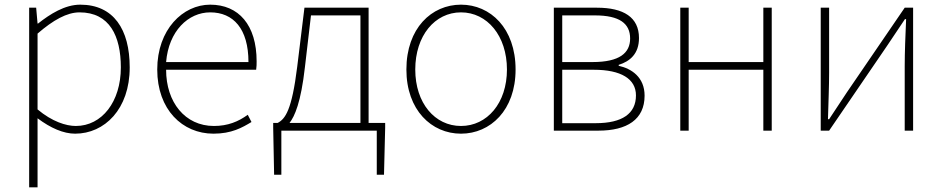

<svg xmlns="http://www.w3.org/2000/svg" viewBox="-20 -560 4039 823"><path d="M141 -416C208 -474 267 -507 321 -507C450 -507 498 -405 498 -271C498 -124 417 -20 305 -20C263 -20 203 -39 141 -91ZM105 243H141V-53C197 -11 252 13 302 13C428 13 536 -92 536 -271C536 -434 467 -540 324 -540C258 -540 195 -500 143 -459H141L135 -527H105Z M895 13C973 13 1018 -13 1058 -37L1042 -68C1002 -39 957 -20 897 -20C773 -20 692 -122 692 -261H1078C1080 -274 1080 -286 1080 -297C1080 -453 1003 -540 881 -540C764 -540 654 -434 654 -262C654 -90 762 13 895 13ZM692 -294C703 -427 787 -507 881 -507C980 -507 1045 -437 1045 -294Z M1525 -33H1221C1243 -61 1270 -121 1287 -272L1313 -494H1525ZM1560 -33V-527H1285L1254 -274C1231 -88 1203 -50 1170 -33H1151V-13L1155 189H1186V0H1595V189H1626L1631 -13V-33Z M1956 13C2082 13 2190 -88 2190 -262C2190 -439 2082 -540 1956 -540C1830 -540 1722 -439 1722 -262C1722 -88 1830 13 1956 13ZM1956 -20C1844 -20 1760 -118 1760 -262C1760 -407 1844 -507 1956 -507C2068 -507 2153 -407 2153 -262C2153 -118 2068 -20 1956 -20Z M2354 0H2545C2668 0 2743 -48 2743 -150C2743 -229 2687 -266 2632 -278V-282C2680 -297 2719 -329 2719 -397C2719 -486 2653 -527 2539 -527H2354ZM2390 -294V-494H2530C2636 -494 2681 -459 2681 -395C2681 -333 2636 -294 2520 -294ZM2390 -32V-261H2525C2642 -261 2706 -222 2706 -151C2706 -73 2647 -32 2534 -32Z M2896 0H2932V-261H3252V0H3288V-527H3252V-294H2932V-527H2896Z M3498 0H3534L3782 -363L3859 -478H3864C3861 -407 3858 -336 3858 -277V0H3894V-527H3858L3610 -164C3588 -131 3556 -82 3534 -49H3529C3531 -120 3534 -191 3534 -249V-527H3498Z"/></svg>

Font: Noto Sans Japanese Thin
Style: Regular
Weight: 100
Designer: Ryoko NISHIZUKA (kana & ideographs); Paul D. Hunt (Latin, Greek & Cyrillic); Wenlong ZHANG (bopomofo); Sandoll Communica
Foundry: Adobe Systems Incorporated
Version: Version 1.000;PS 1;hotconv 1.0.78;makeotf.lib2.5.61930